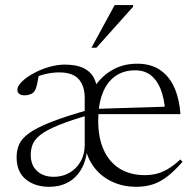

<svg xmlns="http://www.w3.org/2000/svg" viewBox="-20 -710 754 740"><path d="M207.5 -431Q184.5 -431 158 -425.2Q131.5 -419.5 101 -405.5L130 -424Q127.5 -408 124.8 -394.2Q122 -380.5 118.8 -370.5Q115.5 -360.5 110.5 -355.5Q104.5 -349 94.5 -345.8Q84.5 -342.5 74.5 -342.5Q61.5 -342.5 54.2 -348.2Q47 -354 47 -363.5Q47 -378.5 64.5 -395.5Q82 -412.5 109.5 -427.5Q137 -442.5 168.8 -451.8Q200.5 -461 229 -461Q273.5 -461 300.2 -448.5Q327 -436 340 -413.2Q353 -390.5 356 -358.5H335Q359.5 -406.5 404.8 -435.5Q450 -464.5 508.5 -464.5Q562 -464.5 597.8 -439.8Q633.5 -415 652.5 -371.2Q671.5 -327.5 675.5 -270H350.5V-290.5L639 -299.5L616.5 -284Q612.5 -333.5 598.5 -368Q584.5 -402.5 560.2 -420.8Q536 -439 501 -439Q456 -439 424 -416.2Q392 -393.5 375.2 -350Q358.5 -306.5 358.5 -245Q358.5 -178 380.2 -131Q402 -84 442.2 -59.5Q482.5 -35 538.5 -35Q563 -35 585 -40.8Q607 -46.5 629.2 -60Q651.5 -73.5 675 -95.5L683.5 -86.5Q653 -51.5 625.5 -30.2Q598 -9 569.2 0.5Q540.5 10 505.5 10Q456.5 10 415.8 -8Q375 -26 347.2 -59.5Q319.5 -93 309 -140L316.5 -139.5Q312.5 -90.5 292.8 -57Q273 -23.5 241.5 -6.8Q210 10 170 10Q114.5 10 79.2 -19Q44 -48 44 -104Q44 -131 53.8 -153.5Q63.5 -176 92.5 -197Q121.5 -218 178.2 -240.2Q235 -262.5 329.5 -289L332 -269.5Q253.5 -247 206.8 -228Q160 -209 136.8 -191Q113.5 -173 106 -154Q98.5 -135 98.5 -113Q98.5 -73 123 -50.8Q147.5 -28.5 187 -28.5Q220 -28.5 247 -43.8Q274 -59 290.2 -86.8Q306.5 -114.5 306.5 -151.5V-332Q306.5 -378.5 283.5 -404.8Q260.5 -431 207.5 -431ZM332.5 -526 422 -690.5H493V-684L351.5 -526Z"/></svg>

Font: Newsreader 36pt Light
Style: Regular
Weight: 300
Designer: Hugues Gentile
Foundry: Production Type
Version: Version 1.003